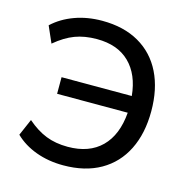

<svg xmlns="http://www.w3.org/2000/svg" viewBox="-106 -816 906 927"><g transform="rotate(15 346.5 -352.5)"><path d="M290 9Q216 9 153.5 -14Q91 -37 48 -79L84 -162Q131 -121 179 -102Q227 -83 288 -83Q395 -83 456 -143.5Q517 -204 526 -317H173V-400H524Q514 -505 454.5 -563.5Q395 -622 291 -622Q230 -622 182 -604Q134 -586 84 -544L48 -626Q93 -668 156 -691Q219 -714 293 -714Q401 -714 477.5 -670Q554 -626 594 -545Q634 -464 634 -353Q634 -242 593.5 -160.5Q553 -79 476 -35Q399 9 290 9Z"/></g></svg>

Font: Mulish SemiBold
Style: Regular
Weight: 600
Designer: Vernon Adams
Foundry: Vernon Adams
Version: Version 3.603; ttfautohint (v1.8.3)